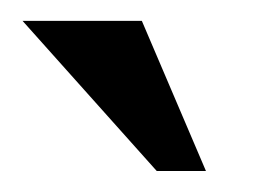

<svg xmlns="http://www.w3.org/2000/svg" viewBox="-20 -663 248 183"><path d="M176.3 -500H129.4L1.5 -643.1H115.2Z"/></svg>

Font: Federov2
Style: Regular
Weight: 400
Designer: Olexa M. Volochay | Cyreal.org
Foundry: Olexa M. Volochay | Cyreal.org
Version: Version 1.000